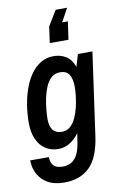

<svg xmlns="http://www.w3.org/2000/svg" viewBox="-104 -854 695 1094"><g transform="rotate(-10 243.0 -307.0)"><path d="M178 182Q120 182 82 160Q44 138 25.5 102Q7 66 7 24H115Q115 56 131.5 73.5Q148 91 184 91Q228 91 254 62Q280 33 289 -25L298 -83Q275 -50 244 -31Q213 -12 178 -12Q135 -12 103 -33Q71 -54 53.5 -93.5Q36 -133 36 -188Q36 -238 44 -288.5Q52 -339 68 -384Q84 -429 108.5 -463.5Q133 -498 166 -518Q199 -538 240 -538Q280 -538 311.5 -519Q343 -500 359 -455L380 -526H464L397 -49Q380 74 325 128Q270 182 178 182ZM214 -105Q242 -105 262 -122.5Q282 -140 295 -168.5Q308 -197 315.5 -229Q323 -261 326.5 -291.5Q330 -322 330 -343Q330 -391 314 -416Q298 -441 262 -441Q231 -441 210.5 -422.5Q190 -404 177.5 -374.5Q165 -345 158 -311Q151 -277 148 -245Q145 -213 145 -191Q145 -105 214 -105ZM233 -615 246 -709 299 -796H365L323 -719H356L341 -615Z"/></g></svg>

Font: Archivo Narrow SemiBold
Style: Italic
Weight: 600
Italic angle: -8°
Designer: Hector Gatti
Foundry: Omnibus-Type
Version: Version 3.002